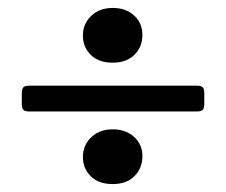

<svg xmlns="http://www.w3.org/2000/svg" viewBox="-20 -546 570 484"><path d="M319 -102Q299 -82 264 -82Q229 -82 209 -101.5Q189 -121 189 -150.5Q189 -180 210 -200Q231 -220 264 -220Q297 -220 318 -201Q339 -182 339 -152Q339 -122 319 -102ZM319 -408Q299 -388 264 -388Q229 -388 209 -407.5Q189 -427 189 -456.5Q189 -486 210 -506Q231 -526 264 -526Q297 -526 318 -507Q339 -488 339 -458Q339 -428 319 -408ZM35 -284V-311Q35 -322 39 -326Q43 -330 54 -330H476Q487 -330 491 -326Q495 -322 495 -311V-284Q495 -273 491 -269Q487 -265 476 -265H54Q43 -265 39 -269Q35 -273 35 -284Z"/></svg>

Font: Crete Round
Style: Regular
Weight: 400
Designer: Veronika Burian
Foundry: TypeTogether
Version: Version 1.001